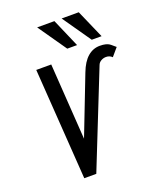

<svg xmlns="http://www.w3.org/2000/svg" viewBox="-173 -1080 984 1186"><g transform="rotate(-20 319.0 -487.5)"><path d="M220.5 -730 254 -230 402 -612Q426 -675 461.2 -705.5Q496.5 -736 541 -736Q564 -736 578.5 -732.2Q593 -728.5 601.5 -723Q610 -717.5 621.5 -707L637.5 -693.5L593.5 -642Q577.5 -658 554 -658Q536 -658 520.8 -649Q505.5 -640 500 -625L251 0H172L122 -730ZM217 -975H330.5L411.5 -788H347ZM378 -975H490.5L572.5 -788H508Z"/></g></svg>

Font: JuliaMono
Style: Italic
Weight: 400
Italic angle: -9°
Monospace: yes
Designer: cormullion
Foundry: corm
Version: Version 0.057; ttfautohint (v1.8.4)